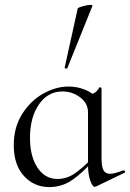

<svg xmlns="http://www.w3.org/2000/svg" viewBox="-20 -751 530 781"><path d="M36 -161Q36 -233 70 -287Q104 -341 155.5 -370Q207 -399 259 -399Q294 -399 326 -386Q358 -373 378 -350L338 -294Q338 -331 306 -355Q274 -379 234 -379Q175 -379 138.5 -326.5Q102 -274 102 -190Q102 -115 132.5 -69Q163 -23 214 -23Q252 -23 285.5 -46.5Q319 -70 354 -107L362 -100Q318 -50 275.5 -20Q233 10 180 10Q119 10 77.5 -35Q36 -80 36 -161ZM338 -80V-361Q358 -369 367 -375Q376 -381 384 -395Q385 -397 389 -395.5Q393 -394 393 -392V-107Q393 -73 401 -58.5Q409 -44 428 -44Q445 -44 481 -58H483Q487 -58 488.5 -53.5Q490 -49 486 -48L370 8Q368 9 365 9Q356 9 347 -17Q338 -43 338 -80ZM250 -472Q247 -472 244.5 -473.5Q242 -475 243 -476L296 -716Q297 -720 316 -725.5Q335 -731 348 -731Q357 -731 356 -727L254 -474Q254 -472 250 -472Z"/></svg>

Font: Cormorant Infant
Style: Regular
Weight: 400
Designer: Christian Thalmann (Catharsis Fonts)
Foundry: Catharsis Fonts
Version: Version 4.000